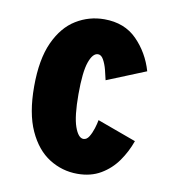

<svg xmlns="http://www.w3.org/2000/svg" viewBox="-65 -570 580 640"><g transform="rotate(10 225.0 -250.5)"><path d="M238 11Q186.5 11 142.8 -16.5Q99 -44 72.5 -102Q46 -160 46 -251Q46 -343 72.5 -400.8Q99 -458.5 142.8 -485.2Q186.5 -512 238 -512Q306.5 -512 348.8 -469.2Q391 -426.5 408.5 -366L277 -312.5Q274 -327 269 -346.2Q264 -365.5 256.2 -379.5Q248.5 -393.5 237.5 -393.5Q219.5 -393.5 207.8 -360.2Q196 -327 196 -251Q196 -176.5 208.2 -141.8Q220.5 -107 238 -107Q249 -107 256.8 -119.5Q264.5 -132 269.8 -148.8Q275 -165.5 277 -177.5L408.5 -129.5Q395.5 -92.5 373 -60.5Q350.5 -28.5 317 -8.8Q283.5 11 238 11Z"/></g></svg>

Font: Trispace Condensed
Style: Bold
Weight: 700
Width: 3
Designer: Tyler Finck
Foundry: Etcetera Type Company
Version: Version 1.210; ttfautohint (v1.8.3)